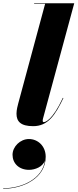

<svg xmlns="http://www.w3.org/2000/svg" viewBox="-82 -770 480 1187"><path d="M310 -164 306.5 -165C242 -25.5 197 -15 189 -15C184.5 -15 182 -18 182 -23C182 -27.5 182.5 -32 184 -37.5L377 -750H129V-746.5H197L30.5 -129.5C27.5 -118 20 -91.5 20 -67C20 -19 46 10 123 10C214.5 10 259.5 -58 310 -164ZM-4.5 187C-4.5 239.5 35 280 97.5 280C134 280 183 262 196 221.5C181.5 336.5 53 394 -62.5 394V397C61.5 397 200.5 331 200.5 199C200.5 133 152 89.5 97 89.5C42.5 89.5 -4.5 137 -4.5 187Z"/></svg>

Font: Bodoni* 48pt Fatface
Style: Italic
Weight: 900
Italic angle: -13°
Version: Version 2.3